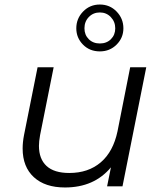

<svg xmlns="http://www.w3.org/2000/svg" viewBox="-20 -823 713 848"><path d="M626 -526 521 0H453L470 -84Q396 5 267 5Q179 5 129.5 -40.5Q80 -86 80 -167Q80 -195 86 -226L146 -526H217L157 -226Q152 -198 152 -179Q152 -121 185.5 -90Q219 -59 286 -59Q370 -59 425 -106Q480 -153 499 -243L555 -526ZM317 -698Q317 -741 347 -772Q377 -803 421 -803Q465 -803 495 -772Q525 -741 525 -698Q525 -656 495 -626Q465 -596 421 -596Q376 -596 346.5 -626Q317 -656 317 -698ZM489 -698Q489 -727 469.5 -747.5Q450 -768 421 -768Q392 -768 372.5 -748Q353 -728 353 -698Q353 -669 372 -650Q391 -631 421 -631Q451 -631 470 -650Q489 -669 489 -698Z"/></svg>

Font: Idrija
Style: Italic
Weight: 400
Italic angle: -11.3°
Designer: Julieta Ulanovsky
Foundry: Julieta Ulanovsky
Version: Version 7.200